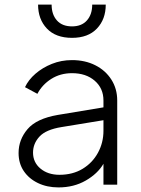

<svg xmlns="http://www.w3.org/2000/svg" viewBox="-20 -805 613 837"><path d="M235 12Q185 12 145.5 -7Q106 -26 83.5 -59.5Q61 -93 61 -138Q61 -196 100 -242Q139 -288 232 -304L431 -337V-367Q431 -420 393 -453Q355 -486 294 -486Q243 -486 203.5 -461Q164 -436 143 -396L89 -425Q104 -457 134.5 -483.5Q165 -510 206 -526.5Q247 -543 294 -543Q351 -543 395.5 -520.5Q440 -498 465.5 -458Q491 -418 491 -367V0H431V-91Q406 -48 354 -18Q302 12 235 12ZM124 -140Q124 -97 156.5 -70Q189 -43 239 -43Q297 -43 340 -69Q383 -95 407 -139Q431 -183 431 -235V-281L248 -251Q180 -240 152 -209.5Q124 -179 124 -140ZM294 -640Q223 -640 184.5 -680.5Q146 -721 146 -785H205Q205 -742 228 -716Q251 -690 294 -690Q336 -690 359 -716Q382 -742 382 -785H441Q441 -721 402.5 -680.5Q364 -640 294 -640Z"/></svg>

Font: Plus Jakarta Sans Light
Style: Regular
Weight: 300
Designer: Gumpita Rahayu
Foundry: Tokotype
Version: Version 2.006; ttfautohint (v1.8.4.7-5d5b)